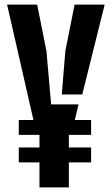

<svg xmlns="http://www.w3.org/2000/svg" viewBox="-20 -820 489 840"><path d="M62.2 -109.6V-174.7H378.6V-109.6ZM62.2 -230V-295H378.6V-230ZM152.7 0V-261.7H133.9L11 -800H142.6L183.2 -596.4L203.7 -363.2H323.6L299.4 -261.7H281.3V0ZM250.2 -406.7 265.9 -596.4 306.3 -800H437.9L339.9 -406.7Z"/></svg>

Font: Big Shoulders Stencil Text SC Thin
Style: Regular
Weight: 100
Designer: Patric King
Foundry: XO Type Co
Version: Version 2.001